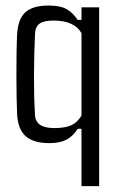

<svg xmlns="http://www.w3.org/2000/svg" viewBox="-20 -501 417 680"><path d="M331.1 158.2H268.6V-44.9H255.4Q238.3 -18.1 215.1 -6.1Q191.9 5.9 154.3 5.9Q99.1 5.9 71 -18.6Q43 -43 40.5 -99.1Q39.6 -123.5 38.8 -158.7Q38.1 -193.8 38.1 -233.2Q38.1 -272.5 38.6 -310.1Q39.1 -347.7 40.5 -376.5Q43 -433.1 69.6 -457.3Q96.2 -481.4 151.9 -481.4Q192.9 -481.4 215.3 -469Q237.8 -456.5 254.9 -430.7H268.6V-475.1H331.1ZM171.9 -47.4Q210.9 -47.4 232.9 -57.6Q254.9 -67.9 268.6 -91.8V-383.8Q243.2 -428.2 168.9 -428.2Q135.3 -428.2 120.1 -417.2Q105 -406.2 104 -381.8Q100.6 -305.7 100.3 -231.9Q100.1 -158.2 104 -93.8Q106 -47.4 171.9 -47.4Z"/></svg>

Font: Agdasima
Style: Regular
Weight: 400
Width: 3
Designer: The DocRepair Project, Patric King
Foundry: Google
Version: Version 2.002